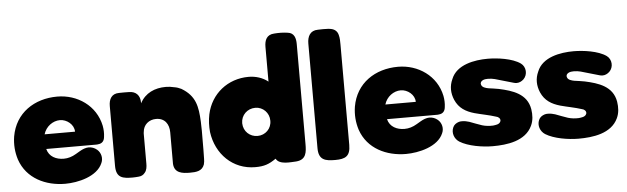

<svg xmlns="http://www.w3.org/2000/svg" viewBox="-48 -922 3572 1094"><g transform="rotate(-5 1738.5 -375.0)"><path d="M283 -499C152 -499 42 -427 19 -294C12 -249 15 -205 29 -161C67 -50 175 0 286 0C358 0 470 -25 501 -100C513 -126 506 -158 484 -177C470 -189 453 -195 436 -195C428 -195 419 -193 410 -190C393 -184 377 -173 361 -164C338 -150 314 -143 290 -143C247 -143 206 -162 195 -207H480C484 -207 488 -207 492 -208C516 -210 527 -225 529 -247C532 -268 531 -290 527 -311C503 -428 398 -499 283 -499ZM367 -291H193C206 -335 246 -364 287 -364C326 -364 367 -332 367 -291Z M577 -77C577 -7 616 -2 672 -2C683 -2 695 -3 706 -4C721 -5 733 -11 742 -23C754 -36 756 -57 756 -74V-242C756 -246 756 -251 757 -255C760 -296 792 -323 833 -323C883 -323 907 -287 907 -240V-74C907 -69 907 -65 907 -60C910 -6 956 -1 999 -1C1033 -1 1069 -3 1082 -41C1085 -52 1086 -63 1086 -74C1087 -109 1087 -145 1087 -180C1087 -230 1088 -237 1086 -285C1082 -373 1071 -434 992 -481C980 -487 966 -492 952 -494C936 -498 920 -500 904 -500C841 -500 786 -476 756 -419V-424C756 -464 733 -489 693 -489C674 -489 655 -490 636 -489C593 -489 577 -458 577 -419Z M1138 -323C1131 -289 1130 -256 1133 -222C1150 -95 1244 0 1373 0C1424 0 1452 -10 1492 -38C1511 -1 1575 -11 1608 -12C1666 -17 1669 -60 1669 -107V-678C1669 -711 1661 -743 1623 -747C1595 -751 1573 -751 1546 -749C1503 -747 1490 -716 1490 -678V-479C1459 -504 1419 -516 1379 -516C1260 -516 1163 -439 1138 -323ZM1320 -256C1320 -302 1356 -337 1402 -337C1446 -337 1481 -301 1481 -257C1482 -211 1446 -176 1401 -176C1358 -176 1321 -208 1320 -256Z M1735 -675V-77C1735 -8 1774 -1 1830 -1C1887 -1 1917 -14 1917 -80V-654C1917 -672 1917 -691 1912 -709C1907 -730 1892 -743 1870 -747C1866 -748 1860 -749 1856 -749C1836 -750 1815 -750 1796 -749C1751 -749 1735 -715 1735 -675Z M2232 -499C2101 -499 1991 -427 1968 -294C1961 -249 1964 -205 1978 -161C2016 -50 2124 0 2235 0C2307 0 2419 -25 2450 -100C2462 -126 2455 -158 2433 -177C2419 -189 2402 -195 2385 -195C2377 -195 2368 -193 2359 -190C2342 -184 2326 -173 2310 -164C2287 -150 2263 -143 2239 -143C2196 -143 2155 -162 2144 -207H2429C2433 -207 2437 -207 2441 -208C2465 -210 2476 -225 2478 -247C2481 -268 2480 -290 2476 -311C2452 -428 2347 -499 2232 -499ZM2316 -291H2142C2155 -335 2195 -364 2236 -364C2275 -364 2316 -332 2316 -291Z M2794 -323C2774 -327 2755 -329 2735 -332C2720 -335 2699 -340 2695 -356C2691 -368 2698 -376 2708 -381C2716 -385 2727 -386 2737 -386C2751 -386 2764 -384 2776 -381C2811 -371 2845 -361 2880 -351C2886 -349 2893 -348 2898 -348C2913 -348 2926 -354 2938 -365C2964 -390 2961 -435 2932 -456C2886 -489 2800 -500 2745 -500C2670 -500 2566 -482 2535 -402C2517 -363 2518 -323 2535 -283C2556 -235 2594 -212 2643 -198C2683 -187 2725 -180 2765 -167C2771 -166 2777 -163 2782 -158C2788 -151 2790 -142 2784 -134C2776 -121 2757 -120 2743 -118C2722 -117 2701 -119 2681 -125C2657 -133 2634 -142 2610 -151C2597 -155 2584 -158 2570 -158C2564 -158 2557 -158 2551 -156C2535 -151 2522 -142 2516 -127C2503 -97 2515 -62 2543 -44C2591 -14 2673 -1 2731 -1C2813 -1 2919 -14 2958 -98C2972 -128 2973 -159 2968 -192C2953 -281 2872 -306 2794 -323Z M3285 -323C3265 -327 3246 -329 3226 -332C3211 -335 3190 -340 3186 -356C3182 -368 3189 -376 3199 -381C3207 -385 3218 -386 3228 -386C3242 -386 3255 -384 3267 -381C3302 -371 3336 -361 3371 -351C3377 -349 3384 -348 3389 -348C3404 -348 3417 -354 3429 -365C3455 -390 3452 -435 3423 -456C3377 -489 3291 -500 3236 -500C3161 -500 3057 -482 3026 -402C3008 -363 3009 -323 3026 -283C3047 -235 3085 -212 3134 -198C3174 -187 3216 -180 3256 -167C3262 -166 3268 -163 3273 -158C3279 -151 3281 -142 3275 -134C3267 -121 3248 -120 3234 -118C3213 -117 3192 -119 3172 -125C3148 -133 3125 -142 3101 -151C3088 -155 3075 -158 3061 -158C3055 -158 3048 -158 3042 -156C3026 -151 3013 -142 3007 -127C2994 -97 3006 -62 3034 -44C3082 -14 3164 -1 3222 -1C3304 -1 3410 -14 3449 -98C3463 -128 3464 -159 3459 -192C3444 -281 3363 -306 3285 -323Z"/></g></svg>

Font: Periwinkle
Style: Bold
Weight: 700
Version: Version 2.001